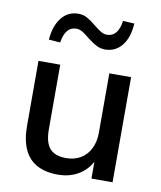

<svg xmlns="http://www.w3.org/2000/svg" viewBox="-83 -802 736 878"><g transform="rotate(10 284.5 -363.0)"><path d="M245 9Q186 9 146.5 -13Q107 -35 87.5 -78.5Q68 -122 68 -188V-488H169V-187Q169 -148 179.5 -122Q190 -96 212.5 -84Q235 -72 269 -72Q307 -72 336 -89Q365 -106 381 -138Q397 -170 397 -212V-488H498V0H400V-107H413Q393 -51 349 -21Q305 9 245 9ZM151 -588 98 -592Q103 -657 133 -694.5Q163 -732 211 -732Q233 -732 251.5 -722Q270 -712 294 -692Q316 -674 329 -667Q342 -660 355 -660Q381 -660 396.5 -679Q412 -698 417 -735L470 -732Q466 -666 436 -629Q406 -592 358 -592Q338 -592 319.5 -601Q301 -610 274 -631Q253 -649 240 -656Q227 -663 213 -663Q188 -663 172.5 -644.5Q157 -626 151 -588Z"/></g></svg>

Font: Nunito Sans 12pt ExtraLight 12pt SemiBold
Style: Regular
Weight: 600
Version: Version 3.101;gftools[0.9.27]